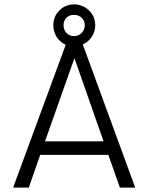

<svg xmlns="http://www.w3.org/2000/svg" viewBox="-20 -859 679 879"><path d="M40 0 280.8 -653.8Q255.4 -665.5 239.7 -689.5Q224.1 -713.4 224.1 -743.2Q224.1 -783.2 251.7 -811Q279.3 -838.9 318.8 -838.9Q358.4 -838.9 387.2 -811.3Q416 -783.7 416 -743.2Q416 -714.4 400.1 -690.4Q384.3 -666.5 358.9 -655.8L599.1 0H528.8L476.1 -149.9H164.1L111.8 0ZM368.2 -743.2Q368.2 -763.7 354.2 -777.3Q340.3 -791 318.8 -791Q297.4 -791 284.2 -777.8Q271 -764.6 271 -743.2Q271 -721.7 284.7 -707.8Q298.3 -693.8 318.8 -693.8Q339.4 -693.8 353.8 -708Q368.2 -722.2 368.2 -743.2ZM186 -211.9H454.1L320.8 -592.8Z"/></svg>

Font: HK Grotesk Light
Style: Regular
Weight: 300
Designer: Alfredo Marco Pradil and Stefan Peev
Foundry: Hanken Design Co.
Version: Version 1.045;PS 001.045;hotconv 1.0.88;makeotf.lib2.5.64775